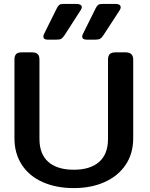

<svg xmlns="http://www.w3.org/2000/svg" viewBox="-20 -948 768 983"><path d="M202 -761Q202 -766 205 -773L270 -904Q277 -918 283.5 -923Q290 -928 307 -928H373Q384 -928 391.5 -923.5Q399 -919 399 -912Q399 -905 393 -896L310 -767Q300 -753 293 -749Q286 -745 268 -745H224Q202 -745 202 -761ZM401 -761Q401 -767 404 -773L469 -904Q476 -918 482.5 -923Q489 -928 507 -928H572Q584 -928 591 -923.5Q598 -919 598 -911Q598 -904 593 -896L509 -767Q500 -754 492.5 -749.5Q485 -745 467 -745H424Q401 -745 401 -761ZM54 -240V-643Q54 -662 62.5 -671Q71 -680 91 -680H144Q164 -680 173 -671Q182 -662 182 -643V-237Q182 -159 227.5 -119Q273 -79 358 -79Q442 -79 487.5 -119Q533 -159 533 -237V-643Q533 -662 542 -671Q551 -680 571 -680H623Q662 -680 662 -643V-240Q662 -162 623.5 -104.5Q585 -47 516 -16Q447 15 358 15Q268 15 199 -15.5Q130 -46 92 -104Q54 -162 54 -240Z"/></svg>

Font: Mitr
Style: Regular
Weight: 400
Designer: Thanarat Vachiruckul
Foundry: Cadson Demak
Version: Version 1.003